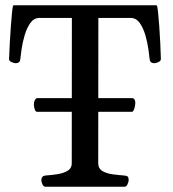

<svg xmlns="http://www.w3.org/2000/svg" viewBox="-20 -713 659 733"><path d="M121.1 -286.1Q115.2 -286.6 112.3 -296.6Q109.4 -306.6 109.4 -312.5Q109.4 -333.5 121.1 -338.4H484.9Q490.7 -337.9 493.7 -332.8Q496.6 -327.6 496.6 -321.8Q496.6 -312.5 493.4 -300.5Q490.2 -288.6 484.9 -286.1ZM154.3 0Q146 0 141.8 -9.8Q137.7 -19.5 137.7 -24.9Q137.7 -41 153.8 -43Q176.8 -44.4 200 -48.1Q223.1 -51.8 238.5 -61.3Q253.9 -70.8 253.9 -88.9L254.4 -644.5H130.4Q109.4 -644.5 95.7 -625Q82 -605.5 74 -577.9Q65.9 -550.3 62.3 -524.9Q58.6 -499.5 57.6 -487.8Q56.6 -478.5 52 -475.1Q47.4 -471.7 39.6 -471.7Q34.2 -471.7 24.2 -475.8Q14.2 -480 14.6 -488.3Q15.6 -512.2 17.3 -546.6Q19 -581.1 21.5 -614.5Q23.9 -647.9 26.4 -670.4Q28.8 -692.9 31.7 -692.9H577.6Q580.6 -692.9 583 -670.4Q585.4 -647.9 587.9 -614.5Q590.3 -581.1 592 -546.6Q593.8 -512.2 594.2 -488.3Q594.2 -480 584.5 -475.8Q574.7 -471.7 569.3 -471.7Q561.5 -471.7 556.9 -475.1Q552.2 -478.5 551.3 -487.8Q550.3 -499.5 546.6 -524.9Q543 -550.3 535.2 -577.9Q527.3 -605.5 513.7 -625Q500 -644.5 479 -644.5H355.5L355 -90.3Q355 -69.3 371.3 -59.8Q387.7 -50.3 410.9 -47.4Q434.1 -44.4 453.6 -43Q463.9 -42 467.5 -39.1Q471.2 -36.1 471.2 -24.9Q471.2 -19.5 467 -9.8Q462.9 0 454.6 0Z"/></svg>

Font: Gelasio
Style: Regular
Weight: 400
Designer: Eben Sorkin
Foundry: Eben Sorkin
Version: Version 1.008